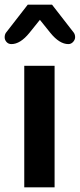

<svg xmlns="http://www.w3.org/2000/svg" viewBox="-31 -803 342 823"><path d="M203 0H73V-521H203ZM140 -718 95 -662Q56 -614 18 -614Q5 -614 -3 -623Q-11 -632 -11 -643Q-11 -654 -6 -662L88 -783H192L286 -662Q291 -654 291 -643.5Q291 -633 282.5 -623.5Q274 -614 262 -614Q224 -614 185 -662Z"/></svg>

Font: Viga
Style: Regular
Weight: 400
Designer: Oscar Yáñez
Foundry: Fontstage
Version: Version 1.001